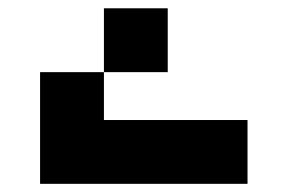

<svg xmlns="http://www.w3.org/2000/svg" viewBox="-20 -450 704 470"><path d="M390.6 -429.7V-273.4H234.4V-156.2H585.9V0H78.1V-273.4H234.4V-429.7Z"/></svg>

Font: Sorena-Fanum Normal
Style: Regular
Weight: 400
Designer: Mohammad Darvishi
Version: Version 1.000;March 20, 2024;FontCreator 15.0.0.2958 64-bit